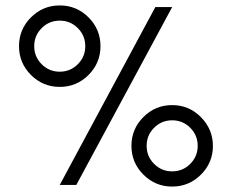

<svg xmlns="http://www.w3.org/2000/svg" viewBox="-20 -680 854 707"><path d="M547.5 -209.5Q520 -182 520 -143Q520 -104 547.5 -76.5Q575 -49 614 -49Q653 -49 680.5 -76.5Q708 -104 708 -143Q708 -182 680.5 -209.5Q653 -237 614 -237Q575 -237 547.5 -209.5ZM614 -293Q676 -293 720 -248.5Q764 -204 764 -142.5Q764 -81 720 -37Q676 7 614 7Q552 7 508 -37Q464 -81 464 -143Q464 -205 508 -249Q552 -293 614 -293ZM133.5 -576.5Q106 -549 106 -510Q106 -471 133.5 -443.5Q161 -416 200 -416Q239 -416 266.5 -443.5Q294 -471 294 -510Q294 -549 266.5 -576.5Q239 -604 200 -604Q161 -604 133.5 -576.5ZM306 -616Q350 -572 350 -510Q350 -448 306 -404Q262 -360 200 -360Q138 -360 94 -404Q50 -448 50 -510Q50 -572 94 -616Q138 -660 200 -660Q262 -660 306 -616ZM261 1H200L552 -654H614Z"/></svg>

Font: Hind Mysuru Light
Style: Regular
Weight: 300
Designer: Manushi Parikh, Hitesh Malaviya
Foundry: Indian Type Foundry
Version: Version 0.703;PS 1.0;hotconv 1.0.86;makeotf.lib2.5.63406